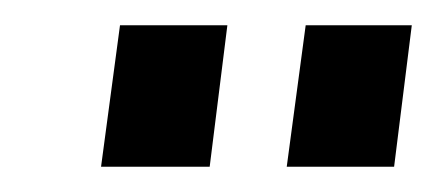

<svg xmlns="http://www.w3.org/2000/svg" viewBox="-20 -762 346 152"><path d="M75 -742 60 -630H146L160 -742ZM222 -742 207 -630H292L306 -742Z"/></svg>

Font: Cheyenne Sans
Style: Italic
Weight: 400
Italic angle: -8.13011°
Designer: The Public Sans project authors (U.S. Web Design System), Libre Franklin designed by Pablo Impallari and Rodrigo Fuenzal
Foundry: The Cheyenne Sans Project Authors
Version: Version 2.007